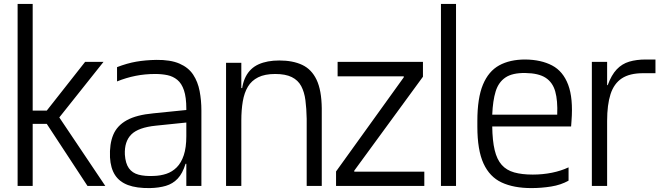

<svg xmlns="http://www.w3.org/2000/svg" viewBox="-20 -950 3369 981"><path d="M70 0V-930H147V-385H219L415 -634H509L283 -350L518 0H427L219 -317H147V0Z M932 0V-307Q932 -313 932 -326Q932 -339 932 -354Q932 -369 932 -380.5Q932 -392 932 -394Q932 -453 920 -488.5Q908 -524 886 -542Q864 -560 835.5 -566Q807 -572 773 -572Q721 -572 673 -562.5Q625 -553 578 -534V-607Q630 -627 676.5 -635Q723 -643 778 -644Q851 -645 897 -625Q943 -605 967 -568.5Q991 -532 1000 -484.5Q1009 -437 1009 -385V0ZM746 11Q678 12 634 -4.5Q590 -21 567.5 -56Q545 -91 542 -146Q539 -214 558.5 -261Q578 -308 627.5 -335.5Q677 -363 764 -371L952 -390V-326L777 -308Q687 -299 651 -263Q615 -227 618 -160Q621 -115 638.5 -90.5Q656 -66 688 -57.5Q720 -49 765 -51Q800 -52 830 -62Q860 -72 883 -95Q906 -118 919 -157Q932 -196 932 -254L950 -113H928Q913 -64 888 -37.5Q863 -11 827.5 -0.5Q792 10 746 11Z M1213 -334V-442Q1213 -515 1235.5 -558.5Q1258 -602 1301.5 -621.5Q1345 -641 1407 -641Q1476 -641 1524 -618.5Q1572 -596 1597.5 -542.5Q1623 -489 1624 -396L1547 -343Q1546 -396 1540.5 -438Q1535 -480 1519 -510Q1503 -540 1471 -556Q1439 -572 1386 -572Q1333 -572 1299 -555Q1265 -538 1246.5 -507Q1228 -476 1220.5 -432Q1213 -388 1213 -334ZM1135 0V-629H1213V-442V0ZM1215 -436 1180 -461V-500H1226ZM1547 0V-372L1624 -400V0Z M2141 -634V-558L1790 -78V-73H2148V0H1697V-74L2043 -555V-560H1705V-634Z M2233 0V-930H2310V0Z M2695 11Q2605 11 2543.5 -17.5Q2482 -46 2450.5 -114.5Q2419 -183 2419 -303V-332Q2419 -449 2447.5 -517.5Q2476 -586 2530.5 -616Q2585 -646 2664 -646Q2745 -645 2801 -615.5Q2857 -586 2883 -517Q2909 -448 2900 -332L2898 -304H2495Q2496 -231 2507.5 -183Q2519 -135 2543.5 -107.5Q2568 -80 2607.5 -69Q2647 -58 2702 -58Q2753 -58 2800 -67.5Q2847 -77 2885 -95V-27Q2846 -5 2796 3Q2746 11 2695 11ZM2495 -364H2827Q2830 -436 2817 -482.5Q2804 -529 2768 -552.5Q2732 -576 2664 -577Q2598 -578 2562.5 -554Q2527 -530 2512.5 -483Q2498 -436 2495 -364Z M3004 0V-634H3082V-515H3085Q3104 -567 3131 -595.5Q3158 -624 3195 -635Q3232 -646 3280 -646H3329V-576H3266Q3197 -576 3157 -549.5Q3117 -523 3099.5 -469Q3082 -415 3082 -332V0Z"/></svg>

Font: Matangi Medium
Style: Regular
Weight: 500
Designer: Prashant Pant
Foundry: The Graphic Ant
Version: Version 3.002